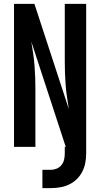

<svg xmlns="http://www.w3.org/2000/svg" viewBox="-20 -755 515 987"><path d="M198 212V118H241Q256 118 271 112Q286 106 296 93.5Q306 81 309.5 65.5Q313 50 313 34V0H318L141 -541Q146 -510 150.5 -479.5Q155 -449 157.5 -418Q160 -387 161 -356Q162 -325 162 -294V0H52V-735H157L334 -194Q329 -225 324.5 -255.5Q320 -286 317.5 -317Q315 -348 314 -379Q313 -410 313 -441V-735H423V34Q423 58 418.5 82Q414 106 403 127.5Q392 149 374.5 166Q357 183 335 193.5Q313 204 289 208Q265 212 241 212Z"/></svg>

Font: Iosevka QP
Style: Bold
Weight: 700
Designer: Belleve Invis
Foundry: Belleve Invis
Version: Version 20.0.0; ttfautohint (v1.8.4)